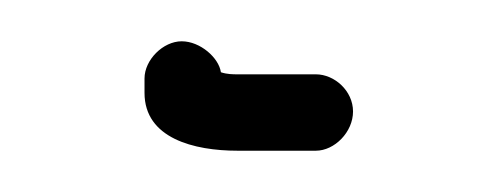

<svg xmlns="http://www.w3.org/2000/svg" viewBox="-20 -86 241 93"><path d="M50 -48V-41C50 -19 74 -13 95 -13H133C142 -13 151 -22 151 -32C151 -42 142 -50 133 -50H95C93 -50 90 -50 87 -51C86 -58 77 -66 68 -66C59 -66 50 -57 50 -48Z"/></svg>

Font: Electronic
Style: SeLt
Weight: 300
Version: Version 1.011